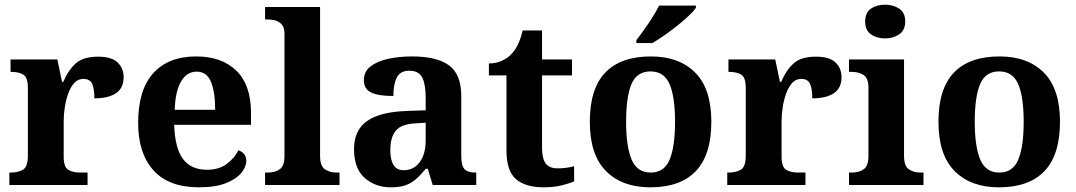

<svg xmlns="http://www.w3.org/2000/svg" viewBox="-20 -790 4595 820"><path d="M20 0V-53H24Q58 -53 78.5 -65.5Q99 -78 99 -125V-415Q99 -459 80 -471Q61 -483 28 -483H25V-536H225L245 -440H250Q273 -493 305 -520.5Q337 -548 399 -548Q456 -548 482 -523.5Q508 -499 508 -460Q508 -414 475.5 -392Q443 -370 383 -370Q383 -411 373.5 -432Q364 -453 336 -453Q313 -453 297.5 -436Q282 -419 272 -392Q262 -365 257 -333.5Q252 -302 252 -273V-120Q252 -76 272 -64.5Q292 -53 322 -53H354V0Z M829 10Q701 10 635.5 -62.5Q570 -135 570 -265Q570 -406 634.5 -477.5Q699 -549 818 -549Q927 -549 989.5 -488Q1052 -427 1052 -308V-257H724Q727 -157 761.5 -111Q796 -65 864 -65Q915 -65 948 -89.5Q981 -114 998 -148Q1012 -144 1022 -132.5Q1032 -121 1032 -104Q1032 -78 1011 -52Q990 -26 945.5 -8Q901 10 829 10ZM899 -321Q899 -397 881 -440.5Q863 -484 820 -484Q778 -484 753.5 -442.5Q729 -401 726 -321Z M1112 0V-53H1124Q1154 -53 1174.5 -67Q1195 -81 1195 -124V-646Q1195 -673 1183 -686Q1171 -699 1154.5 -703Q1138 -707 1124 -707H1112V-760H1347V-124Q1347 -81 1367.5 -67Q1388 -53 1418 -53H1430V0Z M1649 10Q1583 10 1537.5 -30Q1492 -70 1492 -153Q1492 -234 1547.5 -273Q1603 -312 1716 -316L1798 -319V-374Q1798 -429 1783.5 -458.5Q1769 -488 1728 -488Q1690 -488 1675 -459.5Q1660 -431 1660 -380Q1596 -380 1565 -395Q1534 -410 1534 -447Q1534 -484 1562 -506Q1590 -528 1636.5 -538.5Q1683 -549 1740 -549Q1845 -549 1897.5 -511Q1950 -473 1950 -379V-124Q1950 -83 1963.5 -68Q1977 -53 2010 -53H2014V0H1828L1807 -69H1798Q1776 -42 1756 -24.5Q1736 -7 1711.5 1.5Q1687 10 1649 10ZM1704 -63Q1747 -63 1772.5 -97.5Q1798 -132 1798 -191V-266L1753 -263Q1693 -260 1670 -231.5Q1647 -203 1647 -149Q1647 -63 1704 -63Z M2301 10Q2224 10 2183.5 -25Q2143 -60 2143 -148V-468H2068V-519Q2100 -519 2125.5 -531.5Q2151 -544 2166 -561Q2197 -594 2212 -660H2295V-536H2423V-468H2295V-158Q2295 -113 2310.5 -92Q2326 -71 2361 -71Q2381 -71 2399 -73.5Q2417 -76 2432 -80V-15Q2416 -8 2381.5 1Q2347 10 2301 10Z M2757 10Q2637 10 2568 -59.5Q2499 -129 2499 -270Q2499 -411 2565 -480Q2631 -549 2760 -549Q2880 -549 2949 -480Q3018 -411 3018 -270Q3018 -129 2952 -59.5Q2886 10 2757 10ZM2759 -53Q2817 -53 2840 -108.5Q2863 -164 2863 -270Q2863 -377 2839.5 -431Q2816 -485 2758 -485Q2700 -485 2677 -431Q2654 -377 2654 -270Q2654 -164 2677.5 -108.5Q2701 -53 2759 -53ZM2698 -619Q2713 -638 2731.5 -664Q2750 -690 2767 -717Q2784 -744 2795 -766H2952V-756Q2943 -743 2922 -723Q2901 -703 2873.5 -681Q2846 -659 2818 -639.5Q2790 -620 2766 -606H2698Z M3086 0V-53H3090Q3124 -53 3144.5 -65.5Q3165 -78 3165 -125V-415Q3165 -459 3146 -471Q3127 -483 3094 -483H3091V-536H3291L3311 -440H3316Q3339 -493 3371 -520.5Q3403 -548 3465 -548Q3522 -548 3548 -523.5Q3574 -499 3574 -460Q3574 -414 3541.5 -392Q3509 -370 3449 -370Q3449 -411 3439.5 -432Q3430 -453 3402 -453Q3379 -453 3363.5 -436Q3348 -419 3338 -392Q3328 -365 3323 -333.5Q3318 -302 3318 -273V-120Q3318 -76 3338 -64.5Q3358 -53 3388 -53H3420V0Z M3760 -626Q3724 -626 3699.5 -643.5Q3675 -661 3675 -698Q3675 -736 3699.5 -753Q3724 -770 3760 -770Q3795 -770 3820.5 -753Q3846 -736 3846 -698Q3846 -661 3820.5 -643.5Q3795 -626 3760 -626ZM3606 0V-53H3618Q3648 -53 3668.5 -67Q3689 -81 3689 -124V-416Q3689 -456 3668.5 -469.5Q3648 -483 3618 -483H3606V-536H3841V-124Q3841 -81 3861.5 -67Q3882 -53 3912 -53H3924V0Z M4246 10Q4126 10 4057 -59.5Q3988 -129 3988 -270Q3988 -411 4054 -480Q4120 -549 4249 -549Q4369 -549 4438 -480Q4507 -411 4507 -270Q4507 -129 4441 -59.5Q4375 10 4246 10ZM4248 -53Q4306 -53 4329 -108.5Q4352 -164 4352 -270Q4352 -377 4328.5 -431Q4305 -485 4247 -485Q4189 -485 4166 -431Q4143 -377 4143 -270Q4143 -164 4166.5 -108.5Q4190 -53 4248 -53Z"/></svg>

Font: Noto Serif Gurmukhi
Style: Bold
Weight: 700
Designer: Vaibhav Singh and the Monotype Design Team
Foundry: Monotype Imaging Inc.
Version: Version 2.004; ttfautohint (v1.8.4.7-5d5b)